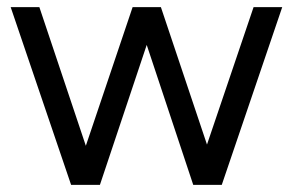

<svg xmlns="http://www.w3.org/2000/svg" viewBox="-20 -520 824 540"><path d="M693.2 -500H773.8L603.7 0H523.7ZM353 -500H428.2L261 0H184.3ZM10 -500H90.7L258.3 0H180ZM357.3 -500H432.5L600.2 0H523.5Z"/></svg>

Font: Oak Sans Light
Style: Regular
Weight: 400
Designer: Erik Kennedy, Walven
Foundry: Erik Kennedy, Walven
Version: Version 1.100;Glyphs 3.1.2 (3151)